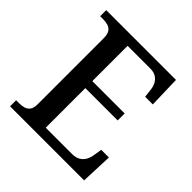

<svg xmlns="http://www.w3.org/2000/svg" viewBox="-188 -861 1008 1008"><g transform="rotate(45 315.5 -357.0)"><path d="M35 0V-45H56Q76 -45 92.5 -49.5Q109 -54 119.5 -68Q130 -82 130 -110V-599Q130 -630 120 -644.5Q110 -659 93.5 -664Q77 -669 56 -669H35V-714H553L558 -537H501L496 -581Q494 -603 485 -621Q476 -639 459 -650Q442 -661 415 -661H247V-399H487V-347H247V-53H442Q470 -53 488 -64Q506 -75 515.5 -93Q525 -111 528 -133L535 -177H592L585 0Z"/></g></svg>

Font: Noto Serif Armenian Medium
Style: Regular
Weight: 500
Version: Version 2.007